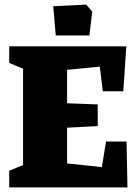

<svg xmlns="http://www.w3.org/2000/svg" viewBox="-20 -813 598 833"><path d="M20 -72 80 -97V-515L20 -540V-612H528L515 -417H426L413 -524L271 -510V-365L404 -360V-266L271 -259V-104L422 -88L440 -199H529L533 0H20ZM211 -786 354 -793 380 -763 368 -659H222Z"/></svg>

Font: Grenze Black
Style: Regular
Weight: 900
Designer: Renata Polastri
Foundry: Omnibus-Type
Version: Version 1.002; ttfautohint (v1.8)